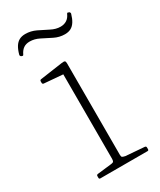

<svg xmlns="http://www.w3.org/2000/svg" viewBox="-174 -731 661 791"><g transform="rotate(-30 156.5 -335.0)"><path d="M141 0V-327H177V0ZM59 0Q53 0 53 -6V-14Q53 -20 59 -21L128 -29Q136 -30 138.5 -33.5Q141 -37 141 -47V-180H177V-43Q177 -35 180.5 -32.5Q184 -30 194 -28L283 -21Q289 -20 289 -14V-6Q289 0 283 0ZM141 -327V-471L160 -446L52 -455Q46 -456 46 -462V-469Q46 -475 52 -476L157 -491Q170 -493 173.5 -490.5Q177 -488 177 -480V-327ZM28 -599Q23 -603 24 -608Q30 -630 38.5 -643.5Q47 -657 59 -663.5Q71 -670 88 -670Q114 -670 138 -658.5Q162 -647 185 -635Q208 -623 230 -623Q247 -623 259.5 -631Q272 -639 279 -655Q282 -661 286 -658L290 -657Q295 -653 294 -648Q288 -627 279.5 -613.5Q271 -600 259 -593.5Q247 -587 230 -587Q204 -587 180 -599Q156 -611 133.5 -622.5Q111 -634 88 -634Q71 -634 59 -626Q47 -618 39 -601Q36 -595 32 -598Z"/></g></svg>

Font: Hahmlet Thin
Style: Regular
Weight: 250
Version: Version 1.002